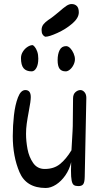

<svg xmlns="http://www.w3.org/2000/svg" viewBox="-20 -913 498 947"><path d="M122.1 -364.3Q115.2 -327.6 111.8 -302.7Q108.4 -277.8 108.4 -252.9Q108.4 -217.3 115.7 -178Q123 -138.7 143.6 -109.1Q164.1 -79.6 200.7 -79.6Q246.1 -79.6 276.1 -104Q306.2 -128.4 332.5 -171.9Q333.5 -184.6 337.9 -266.6L338.9 -291L340.3 -427.2Q340.3 -448.2 352.1 -458.5Q363.8 -468.8 376.5 -468.8Q387.7 -468.8 396.7 -458.5Q405.8 -448.2 405.8 -430.2L397.9 -41.5Q397.5 -14.2 390.6 -4.6Q383.8 4.9 366.7 4.9Q352.1 4.9 344.5 -0.2Q336.9 -5.4 333.5 -21.7Q330.1 -38.1 330.1 -72.8Q330.1 -97.7 331.1 -113.3Q322.8 -77.6 302.5 -48.3Q282.2 -19 256.3 -2.4Q230.5 14.2 205.6 14.2Q109.4 14.2 76.2 -63.7Q43 -141.6 43 -241.7Q43 -292.5 48.8 -344.5Q54.7 -396.5 68.6 -432.6Q82.5 -468.8 105 -468.8Q131.8 -468.8 131.8 -434.1Q131.8 -414.1 122.1 -364.3ZM218.8 -814.9Q230.5 -822.3 244.1 -833Q257.8 -843.8 270 -854Q292.5 -874 306.6 -883.5Q320.8 -893.1 333 -893.1Q349.1 -893.1 358.9 -883.3Q368.7 -873.5 368.7 -852.1Q368.7 -824.2 336.4 -796.6Q304.2 -769 263.2 -750.5Q222.2 -731.9 204.6 -731.9Q204.6 -731 199.2 -733.9Q193.8 -736.8 189.5 -744.1Q185.1 -751.5 185.1 -765.1Q185.1 -781.2 194.3 -793Q203.6 -804.7 218.8 -814.9ZM83.5 -626.5Q83.5 -643.6 92.8 -658.2Q102.1 -672.9 115.5 -681.6Q128.9 -690.4 140.1 -690.4Q144 -690.4 151.1 -682.1Q158.2 -673.8 163.6 -658.9Q168.9 -644 168.9 -624Q168.9 -594.7 159.4 -577.9Q149.9 -561 136.2 -561Q109.4 -561 96.4 -576.4Q83.5 -591.8 83.5 -626.5ZM304.2 -561Q283.2 -561 273.7 -574.2Q264.2 -587.4 264.2 -616.2Q264.2 -646.5 274.2 -666Q284.2 -685.5 306.2 -685.5Q316.4 -685.5 326.4 -675.3Q336.4 -665 343 -649.7Q349.6 -634.3 349.6 -621.1Q349.6 -606.9 342.5 -592.8Q335.4 -578.6 324.7 -569.8Q314 -561 304.2 -561Z"/></svg>

Font: Dekko
Style: Regular
Weight: 400
Designer: Multiple
Foundry: Sorkin Type
Version: Version 2.001